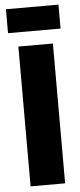

<svg xmlns="http://www.w3.org/2000/svg" viewBox="-58 -871 376 903"><g transform="rotate(-5 130.0 -420.0)"><path d="M49 0V-660H212V0ZM6 -727V-840H254V-727Z"/></g></svg>

Font: Bricolage Grotesque 72pt ExtraBold
Style: Regular
Weight: 800
Designer: Mathieu Triay
Foundry: Atelier Triay
Version: Version 1.001;gftools[0.9.33.dev8+g029e19f]